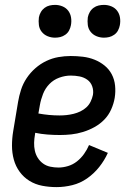

<svg xmlns="http://www.w3.org/2000/svg" viewBox="-20 -757 540 785"><path d="M211 8Q181 8 152.5 2.5Q124 -3 100.5 -17.5Q77 -32 60.5 -54.5Q44 -77 36.5 -104.5Q29 -132 29 -161.5Q29 -191 34 -221L54 -341Q58 -365 66 -390Q74 -415 89 -437.5Q104 -460 124.5 -478Q145 -496 169 -507.5Q193 -519 218.5 -523.5Q244 -528 269 -528Q294 -528 319 -525Q344 -522 366.5 -513Q389 -504 407.5 -489Q426 -474 437 -453Q448 -432 450.5 -407Q453 -382 449 -357Q445 -333 434.5 -309.5Q424 -286 406.5 -268Q389 -250 366.5 -237.5Q344 -225 319.5 -217.5Q295 -210 271.5 -207.5Q248 -205 225 -205Q199 -205 173.5 -207Q148 -209 124 -214L123 -207Q120 -190 119.5 -173.5Q119 -157 122.5 -141Q126 -125 134.5 -111.5Q143 -98 156 -88.5Q169 -79 185.5 -75.5Q202 -72 219 -72Q238 -72 258 -78Q278 -84 294.5 -97Q311 -110 323.5 -127.5Q336 -145 344 -164L421 -132Q407 -101 385.5 -74Q364 -47 336 -27.5Q308 -8 275.5 0Q243 8 211 8ZM224 -285Q238 -285 252 -286.5Q266 -288 280.5 -291.5Q295 -295 308.5 -301.5Q322 -308 333 -318Q344 -328 350.5 -341.5Q357 -355 360 -369Q363 -387 357 -404Q351 -421 337 -431Q323 -441 305.5 -444.5Q288 -448 269 -448Q246 -448 222.5 -439.5Q199 -431 182 -413.5Q165 -396 156 -373Q147 -350 143 -327L137 -293Q159 -289 180.5 -287Q202 -285 224 -285ZM405 -603Q389 -603 374.5 -609Q360 -615 350.5 -627Q341 -639 339 -654.5Q337 -670 339 -686Q341 -697 347 -707.5Q353 -718 362.5 -725Q372 -732 383 -734.5Q394 -737 405 -737Q421 -737 435.5 -731Q450 -725 459 -713Q468 -701 470.5 -685.5Q473 -670 470 -654Q468 -643 462.5 -632.5Q457 -622 447 -615Q437 -608 426.5 -605.5Q416 -603 405 -603ZM205 -603Q189 -603 174.5 -609Q160 -615 150.5 -627Q141 -639 139 -654.5Q137 -670 139 -686Q141 -697 147 -707.5Q153 -718 162.5 -725Q172 -732 183 -734.5Q194 -737 205 -737Q221 -737 235.5 -731Q250 -725 259 -713Q268 -701 270.5 -685.5Q273 -670 270 -654Q268 -643 262.5 -632.5Q257 -622 247 -615Q237 -608 226.5 -605.5Q216 -603 205 -603Z"/></svg>

Font: Iosevka Term Curly Medium
Style: Italic
Weight: 500
Italic angle: -9°
Designer: Belleve Invis
Foundry: Belleve Invis
Version: Version 32.3.0